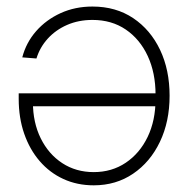

<svg xmlns="http://www.w3.org/2000/svg" viewBox="-20 -552 572 581"><path d="M259.8 -532.2Q330.6 -532.2 383.1 -497.1Q435.5 -461.9 464.4 -401.1Q493.2 -340.3 493.2 -262.2Q493.2 -184.1 463.9 -122.8Q434.6 -61.5 382.8 -26.4Q331.1 8.8 263.7 8.8Q213.4 8.8 171.9 -10.3Q130.4 -29.3 100.1 -64.5Q69.8 -99.6 53.2 -147.5Q36.6 -195.3 36.6 -252.9V-269.5H469.7V-230.5H61.5L79.6 -242.7Q79.6 -181.2 103.3 -133.3Q127 -85.4 168.5 -58.3Q210 -31.2 263.7 -31.2Q318.4 -31.2 360.6 -59.6Q402.8 -87.9 426.8 -137.7Q450.7 -187.5 450.7 -252V-265.6Q450.7 -331.5 427 -382.6Q403.3 -433.6 360.6 -462.6Q317.9 -491.7 259.8 -491.7Q217.8 -491.7 183.1 -476.6Q148.4 -461.4 124.5 -435.1Q100.6 -408.7 90.3 -375L47.4 -378.4Q59.1 -423.3 89.4 -457.8Q119.6 -492.2 163.3 -512.2Q207 -532.2 259.8 -532.2Z"/></svg>

Font: Inter 28pt ExtraLight
Style: Regular
Weight: 250
Designer: Rasmus Andersson
Foundry: rsms
Version: Version 4.001;git-66647c0bb